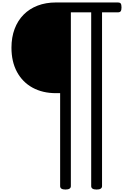

<svg xmlns="http://www.w3.org/2000/svg" viewBox="-20 -1148 1089 1558"><path d="M511 390Q468 390 468 362V-392H434Q326 -392 244.5 -436.5Q163 -481 118 -564Q73 -647 73 -761Q73 -845 98.5 -913Q124 -981 171.5 -1029Q219 -1077 285.5 -1102.5Q352 -1128 434 -1128H938Q953 -1128 959.5 -1119.5Q966 -1111 966 -1088Q966 -1066 959.5 -1057Q953 -1048 938 -1048H808V362Q808 390 764 390Q720 390 720 362V-1048H555V362Q555 390 511 390Z"/></svg>

Font: Playwrite CL
Style: Regular
Weight: 400
Designer: Veronika Burian, José Scaglione
Foundry: TypeTogether
Version: Version 1.002